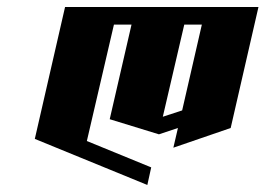

<svg xmlns="http://www.w3.org/2000/svg" viewBox="-20 -520 755 546"><path d="M165 -500H715L636 -156L473 -100L486 -156L432 -138L292 -181L354 -450H304L227 -119L410 -44L399 6L79 -125ZM504 -450 443 -188 498 -206 554 -450Z"/></svg>

Font: SOV_Meka
Style: Italic
Weight: 400
Italic angle: -13°
Version: Version 1.00